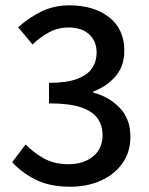

<svg xmlns="http://www.w3.org/2000/svg" viewBox="-20 -689 561 721"><path d="M245.1 12.2Q165.5 12.2 112.3 -15.1Q59.1 -42.5 25.9 -80.1L76.2 -146.5Q105.5 -116.2 144.8 -94.2Q184.1 -72.3 237.3 -72.3Q293 -72.3 329.1 -101.3Q365.2 -130.4 365.2 -181.6Q365.2 -217.3 346.7 -244.1Q328.1 -271 284.4 -285.9Q240.7 -300.8 164.1 -300.8V-377.9Q231 -377.9 270 -392.8Q309.1 -407.7 325.9 -433.3Q342.8 -459 342.8 -491.2Q342.8 -534.7 314.5 -560.3Q286.1 -585.9 237.8 -585.9Q198.2 -585.9 165 -568.1Q131.8 -550.3 102.1 -522L48.3 -586.4Q87.9 -622.6 135.3 -645.8Q182.6 -668.9 241.2 -668.9Q332 -668.9 389.4 -624.5Q446.8 -580.1 446.8 -498Q446.8 -441.9 415 -403.8Q383.3 -365.7 330.1 -345.2V-341.3Q388.7 -326.2 429.2 -284.4Q469.7 -242.7 469.7 -175.8Q469.7 -117.2 439.2 -75Q408.7 -32.7 357.7 -10.3Q306.6 12.2 245.1 12.2Z"/></svg>

Font: Akatab SemiBold
Style: Regular
Weight: 600
Designer: SIL Global
Foundry: SIL Global
Version: Version 4.100